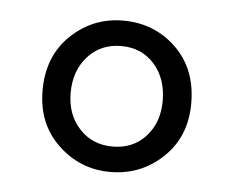

<svg xmlns="http://www.w3.org/2000/svg" viewBox="-33 -800 428 353"><g transform="rotate(5 181.0 -623.5)"><path d="M181.6 -483.4Q126 -483.4 85.4 -522Q44.9 -560.5 44.9 -622.1Q44.9 -685.5 85.4 -724.1Q126 -762.7 181.6 -762.7Q239.3 -762.7 279.3 -724.1Q319.3 -685.5 319.3 -622.1Q319.3 -560.5 278.8 -522Q238.3 -483.4 181.6 -483.4ZM266.6 -622.1Q266.6 -663.1 243.2 -689.5Q219.7 -715.8 182.1 -715.8Q144.5 -715.8 120.6 -689.5Q96.7 -663.1 96.7 -622.1Q96.7 -582 120.6 -556.2Q144.5 -530.3 182.1 -530.3Q219.7 -530.3 243.2 -556.2Q266.6 -582 266.6 -622.1Z"/></g></svg>

Font: Gen Jyuu Gothic Normal
Style: Regular
Weight: 300
Designer: [Source Han Sans]
Ryoko NISHIZUKA  (kana & ideographs); Paul D. Hunt (Latin, Greek & Cyrillic); Wenlong ZHANG  (bopomofo
Version: Version 1.002.20150607